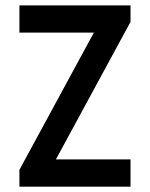

<svg xmlns="http://www.w3.org/2000/svg" viewBox="-20 -704 565 724"><path d="M53.2 -581.1V-683.6H472.2V-621.6L190.9 -103H472.2V0H53.2V-63.5L334 -581.1Z"/></svg>

Font: Anka/Coder Condensed
Style: Bold
Weight: 700
Width: 4
Monospace: yes
Version: Version 001.100